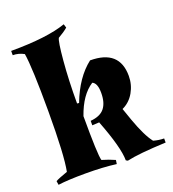

<svg xmlns="http://www.w3.org/2000/svg" viewBox="-132 -813 832 926"><g transform="rotate(-20 283.5 -350.0)"><path d="M510 -371Q510 -326 488 -287.5Q466 -249 427 -231L449 -168Q482 -76 513 -37Q541 -29 567 -29V-8Q426 -2 366 12L357 7Q357 -59 299 -209Q275 -207 263 -207V-230Q313 -234 335 -261.5Q357 -289 357 -339.5Q357 -390 333 -400Q272 -361 238 -263Q238 -65 247 -35Q282 -25 313 -11L310 9Q243 0 153 0Q63 0 12 7L9 -13Q25 -22 71 -38Q87 -118 87 -343Q87 -568 75 -641Q48 -656 18 -656V-678Q203 -678 300 -712L306 -693Q286 -676 256 -659Q247 -645 238.5 -547.5Q230 -450 230 -331L240 -330Q284 -446 360 -505Q510 -505 510 -371Z"/></g></svg>

Font: Almendra
Style: Bold
Weight: 700
Designer: Ana Sanfelippo
Foundry: Ana Sanfelippo
Version: Version 1.004